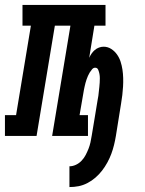

<svg xmlns="http://www.w3.org/2000/svg" viewBox="-66 -550 586 777"><path d="M215 207V123Q228 123 241 117Q254 111 264 100.5Q274 90 280.5 77.5Q287 65 292 52.5Q297 40 300 26.5Q303 13 305 0Q311 -36 317 -72Q323 -108 329 -145Q331 -153 332 -162Q333 -171 334 -180Q335 -189 336 -198Q337 -207 337.5 -216Q338 -225 338 -233.5Q338 -242 336.5 -250.5Q335 -259 331.5 -267.5Q328 -276 319 -276Q312 -276 306.5 -269.5Q301 -263 297 -256.5Q293 -250 290 -243Q287 -236 284.5 -229Q282 -222 280 -214.5Q278 -207 276.5 -200Q275 -193 273.5 -185.5Q272 -178 271 -171L256 -84H290V0H145L219 -446H156L82 0H-46V-84H-1L59 -446H25V-530H361V-446H316L295 -316Q299 -325 304.5 -333Q310 -341 317.5 -347.5Q325 -354 334.5 -357.5Q344 -361 353 -361Q370 -361 384 -352Q398 -343 407.5 -329.5Q417 -316 422 -300.5Q427 -285 429.5 -268.5Q432 -252 432.5 -234.5Q433 -217 432 -200Q431 -183 429 -165.5Q427 -148 424 -131L403 0Q400 18 395.5 36.5Q391 55 384.5 72.5Q378 90 368.5 107.5Q359 125 347 140.5Q335 156 320 169Q305 182 287.5 191Q270 200 252 203.5Q234 207 215 207Z"/></svg>

Font: Iosevka Curly Slab SmBdObl
Style: Regular
Weight: 600
Italic angle: -9°
Monospace: yes
Designer: Belleve Invis
Foundry: Belleve Invis
Version: Version 11.0.0; ttfautohint (v1.8.3)